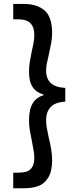

<svg xmlns="http://www.w3.org/2000/svg" viewBox="-20 -832 381 998"><path d="M48.8 146.5V65.4H78.1Q100.1 65.4 117.2 60.3Q134.3 55.2 146.2 38.3Q158.2 21.5 158.2 -11.7Q158.2 -28.3 155.5 -44.7Q152.8 -61 146.5 -94.7Q139.2 -128.9 135 -154.5Q130.9 -180.2 130.9 -207Q130.9 -263.2 149.9 -294.7Q168.9 -326.2 206.1 -336.9V-340.8Q169.4 -350.6 150.1 -378.9Q130.9 -407.2 130.9 -458Q130.9 -483.9 134.3 -506.6Q137.7 -529.3 145.5 -567.4Q151.9 -594.2 155 -613.3Q158.2 -632.3 158.2 -650.4Q158.2 -731.4 78.1 -731.4H48.8V-811.5H105.5Q170.9 -811.5 210.7 -778.6Q250.5 -745.6 251 -661.1Q250.5 -632.8 246.1 -607.9Q241.7 -583 233.4 -546.9Q225.6 -514.2 222.7 -498.3Q219.7 -482.4 219.7 -465.8Q219.7 -422.9 243.9 -400.4Q268.1 -377.9 319.3 -375V-303.7Q266.6 -300.8 243.2 -275.4Q219.7 -250 219.7 -208Q219.7 -188 222.9 -169.7Q226.1 -151.4 233.4 -116.2Q241.2 -85.4 245.8 -57.4Q250.5 -29.3 251 1Q250.5 59.1 230.7 91.3Q210.9 123.5 179.4 135Q147.9 146.5 105.5 146.5Z"/></svg>

Font: Reddit Sans Vanilla SemiBold
Style: Regular
Weight: 600
Designer: Stephen Hutchings
Foundry: Reddit
Version: Version 1.013